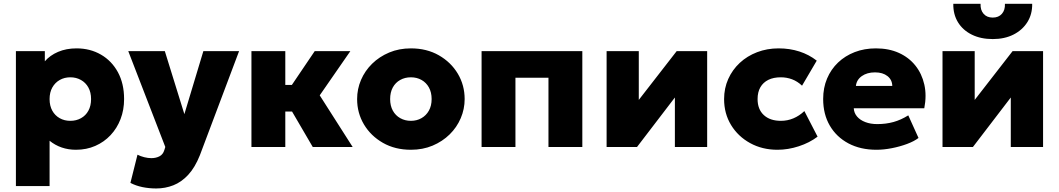

<svg xmlns="http://www.w3.org/2000/svg" viewBox="-20 -790 5692 1032"><path d="M65.5 210V-515H221V-460.5Q248.5 -492.5 292.2 -511.2Q336 -530 391.5 -530Q464.5 -530 522.5 -496.5Q580.5 -463 613.8 -401.8Q647 -340.5 647 -257.5Q647 -199.5 628 -150Q609 -100.5 574.2 -63.5Q539.5 -26.5 492.2 -5.8Q445 15 388 15Q347.5 15 311.8 2.8Q276 -9.5 246.5 -33.5V210ZM358 -140.5Q390 -140.5 415.5 -154.8Q441 -169 455.2 -195.2Q469.5 -221.5 469.5 -257.5Q469.5 -293.5 455 -319.8Q440.5 -346 415 -360.2Q389.5 -374.5 358 -374.5Q326.5 -374.5 301.2 -360.2Q276 -346 261.2 -319.8Q246.5 -293.5 246.5 -257.5Q246.5 -221.5 261 -195.2Q275.5 -169 300.8 -154.8Q326 -140.5 358 -140.5Z M819.5 223Q782 223 746.2 215.8Q710.5 208.5 681 193L719 41.5Q735.5 50 755.5 55Q775.5 60 793.5 60Q818.5 60 837.5 50Q856.5 40 863.5 16L868.5 0L669.5 -515H866L971 -176.5L1073 -515H1265L1054.5 44Q1028 110.5 991.5 149.8Q955 189 911.5 206Q868 223 819.5 223Z M1661 0 1504.5 -268 1671.5 -515H1863L1698.5 -277.5L1875.5 0ZM1331.5 0V-515H1513.5V-333.5H1671V-190.5H1513.5V0Z M2188.5 15Q2103.5 15 2038.2 -22.2Q1973 -59.5 1936.2 -121.2Q1899.5 -183 1899.5 -257.5Q1899.5 -311.5 1920.5 -360.5Q1941.5 -409.5 1980.2 -447.5Q2019 -485.5 2072 -507.8Q2125 -530 2188.5 -530Q2273.5 -530 2338.8 -492.8Q2404 -455.5 2440.8 -393.8Q2477.5 -332 2477.5 -257.5Q2477.5 -204 2456.5 -154.8Q2435.5 -105.5 2396.8 -67.5Q2358 -29.5 2305.2 -7.2Q2252.5 15 2188.5 15ZM2188.5 -140.5Q2220 -140.5 2245.2 -154.8Q2270.5 -169 2285.2 -195.2Q2300 -221.5 2300 -257.5Q2300 -293.5 2285.5 -319.8Q2271 -346 2245.8 -360.2Q2220.5 -374.5 2188.5 -374.5Q2156.5 -374.5 2131 -360.2Q2105.5 -346 2091.2 -319.8Q2077 -293.5 2077 -257.5Q2077 -221.5 2091.5 -195.2Q2106 -169 2131.5 -154.8Q2157 -140.5 2188.5 -140.5Z M2568.5 0V-515H3110V0H2928V-372H2750.5V0Z M3240.5 0V-515H3413.5V-253L3617 -515H3781V0H3607.5V-266L3404 0Z M4159 15Q4077 15 4012 -20.8Q3947 -56.5 3909.5 -118Q3872 -179.5 3872 -257.5Q3872 -315.5 3894.2 -365.2Q3916.5 -415 3956.2 -452Q3996 -489 4049.5 -509.5Q4103 -530 4165 -530Q4225 -530 4276.8 -513.2Q4328.5 -496.5 4370 -464L4291 -329.5Q4266 -353 4237.2 -363.8Q4208.5 -374.5 4177 -374.5Q4137.5 -374.5 4109.8 -360.8Q4082 -347 4067 -321Q4052 -295 4052 -257.5Q4052 -202.5 4085.5 -171.5Q4119 -140.5 4177.5 -140.5Q4212.5 -140.5 4244.2 -153.8Q4276 -167 4303.5 -193L4374.5 -55.5Q4331 -22.5 4273.5 -3.8Q4216 15 4159 15Z M4691 15Q4605 15 4540.5 -19.2Q4476 -53.5 4440.2 -114.8Q4404.5 -176 4404.5 -258Q4404.5 -318 4425.5 -367.8Q4446.5 -417.5 4484.5 -453.8Q4522.5 -490 4574.2 -510Q4626 -530 4688 -530Q4757.5 -530 4811.2 -505.8Q4865 -481.5 4900 -437.8Q4935 -394 4948.2 -335.5Q4961.5 -277 4948 -208H4569Q4570.5 -182.5 4586.8 -163.5Q4603 -144.5 4631 -133.8Q4659 -123 4695.5 -123Q4742 -123 4782.5 -134.2Q4823 -145.5 4862 -170L4917 -48.5Q4893.5 -30.5 4855.2 -16.2Q4817 -2 4773.5 6.5Q4730 15 4691 15ZM4580.5 -328H4776Q4775.5 -361 4750.2 -381Q4725 -401 4683 -401Q4640.5 -401 4612.2 -381Q4584 -361 4580.5 -328Z M5046 0V-515H5219V-253L5422.5 -515H5586.5V0H5413V-266L5209.5 0ZM5316 -580Q5251.5 -580 5203.5 -603.8Q5155.5 -627.5 5129.2 -670.2Q5103 -713 5104 -769.5H5250.5Q5249 -736 5266.8 -715.8Q5284.5 -695.5 5316 -695.5Q5347.5 -695.5 5365.2 -715.8Q5383 -736 5381.5 -769.5H5528Q5529 -714 5502.2 -671.2Q5475.5 -628.5 5427.5 -604.2Q5379.5 -580 5316 -580Z"/></svg>

Font: Geologica Cursive ExtraBold
Style: Regular
Weight: 800
Designer: Sindre Bremnes, Frode Helland
Foundry: Monokrom Skriftforlag AS
Version: Version 1.010;gftools[0.9.28]